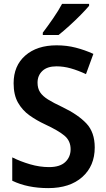

<svg xmlns="http://www.w3.org/2000/svg" viewBox="-20 -957 546 987"><path d="M467 -199Q467 -104 403 -47Q339 10 228 10Q175 10 128.5 0.5Q82 -9 43 -28V-148Q85 -127 134.5 -112.5Q184 -98 232 -98Q288 -98 315.5 -124Q343 -150 343 -190Q343 -233 311.5 -259.5Q280 -286 211 -318Q168 -338 131.5 -364Q95 -390 72.5 -429.5Q50 -469 50 -529Q50 -619 110 -671.5Q170 -724 271 -724Q323 -724 369.5 -712Q416 -700 460 -680L422 -576Q381 -595 344 -605.5Q307 -616 270 -616Q223 -616 198 -592.5Q173 -569 173 -532Q173 -503 186 -483Q199 -463 227 -445.5Q255 -428 302 -406Q381 -368 424 -322.5Q467 -277 467 -199ZM438 -927Q422 -908 394.5 -880Q367 -852 336 -824Q305 -796 281 -777H200V-789Q225 -822 253 -862.5Q281 -903 299 -937H438Z"/></svg>

Font: Noto Sans Devanagari SemiCondensed SemiBold
Style: Regular
Weight: 600
Width: 4
Designer: Jelle Bosma - Monotype Design Team
Foundry: Monotype Imaging Inc.
Version: Version 2.004; ttfautohint (v1.8.4.7-5d5b)